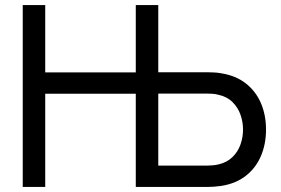

<svg xmlns="http://www.w3.org/2000/svg" viewBox="-20 -740 1113 760"><path d="M70 0V-720H159V-453.5H517.5V-720H606.5V-454H802Q812.5 -454 827 -453.2Q841.5 -452.5 855 -450Q913 -441 952.8 -410Q992.5 -379 1012.8 -331.8Q1033 -284.5 1033 -227Q1033 -170 1013 -122.8Q993 -75.5 953.2 -44.2Q913.5 -13 855 -4Q841.5 -2 827 -1Q812.5 0 802 0H517.5V-369H159V0ZM606.5 -84.5H799Q808.5 -84.5 820.8 -85.5Q833 -86.5 844 -89Q878.5 -97 900.2 -118.2Q922 -139.5 932 -168.2Q942 -197 942 -227Q942 -257 932 -285.8Q922 -314.5 900.2 -336Q878.5 -357.5 844 -365Q833 -368 820.8 -368.8Q808.5 -369.5 799 -369.5H606.5Z"/></svg>

Font: Cns Manrope Med
Style: Regular
Weight: 500
Designer: Mikhail Sharanda
Foundry: Mikhail Sharanda
Version: Version 4.504